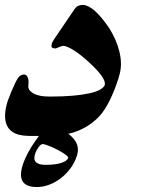

<svg xmlns="http://www.w3.org/2000/svg" viewBox="-70 -590 579 772"><path d="M411.1 -292Q409.7 -288.1 408.7 -283.9Q407.7 -279.8 406.7 -275.9Q373 -171.4 330.1 -123Q302.2 -93.8 268.8 -75.9Q235.4 -58.1 205.1 -52.2Q232.4 -30.3 239.7 -9.3Q247.1 11.7 239.3 36.1Q230.5 64 213.1 87.2Q195.8 110.4 174.1 127Q152.3 143.6 127.7 152.8Q103 162.1 78.6 162.1Q-6.3 162.1 21 74.7Q35.6 27.8 73.2 -24.9Q76.7 -29.8 80.3 -34.4Q84 -39.1 86.4 -43.5H46.9Q42.5 -43.9 38.6 -43.9Q34.7 -43.9 30.8 -44.4Q2.4 -46.4 -15.6 -56.9Q-33.7 -67.4 -42 -85.4Q-50.3 -103.5 -49.6 -128.4Q-48.8 -153.3 -39.1 -183.6Q-32.2 -203.1 -24.7 -220.9Q-17.1 -238.8 -8.3 -257.3Q-0.5 -274.4 7.8 -282.5Q16.1 -290.5 27.3 -290.5Q37.1 -289.6 41.7 -278.6Q46.4 -267.6 43.9 -246.1Q41.5 -228 63.5 -214.8Q85.4 -201.7 129.9 -201.7Q184.1 -201.7 223.9 -205.3Q263.7 -209 290.8 -215.1Q317.9 -221.2 332.5 -229.7Q347.2 -238.3 351.1 -248Q358.4 -275.4 286.6 -340.8Q250 -374 224.4 -389.4Q198.7 -404.8 184.6 -405.8Q181.6 -405.8 176.8 -404.1Q171.9 -402.3 167 -400.4Q162.1 -398.4 158 -396.7Q153.8 -395 152.3 -395Q141.1 -396 138.2 -399.9Q135.3 -403.8 139.2 -418Q140.6 -419.9 142.3 -423.3Q144 -426.8 146.5 -430.7L230 -553.7Q236.8 -563.5 245.1 -566.9Q253.4 -570.3 264.2 -570.3Q286.1 -568.8 311.8 -545.9Q337.4 -522.9 368.2 -478.5Q398.9 -429.7 410.4 -381.1Q421.9 -332.5 411.1 -292ZM204.1 44.9Q205.1 41.5 199 36.1Q192.9 30.8 183.1 24.7Q173.3 18.6 161.1 12.2Q148.9 5.9 137.2 0.7Q125.5 -4.4 115.7 -7.6Q106 -10.7 101.1 -10.7Q97.7 -10.7 93.5 -7.3Q89.4 -3.9 85.2 1.7Q81.1 7.3 77.1 14.6Q73.2 22 70.8 29.8Q64 51.8 75 62.3Q85.9 72.8 113.3 72.8Q153.8 72.8 177 64.7Q200.2 56.6 203.6 46.4Z"/></svg>

Font: XB Zar
Style: Bold Italic
Weight: 700
Italic angle: -12°
Designer: Behnam
Foundry: Irmug
Version: Version 8.005 2009